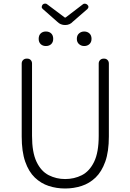

<svg xmlns="http://www.w3.org/2000/svg" viewBox="-20 -1064 745 1097"><path d="M352 13Q303 13 258.5 -1.5Q214 -16 179 -49.5Q144 -83 124 -140.5Q104 -198 104 -284V-701Q104 -713 112 -721Q120 -729 132 -729H136Q148 -729 155.5 -721Q163 -713 163 -701V-288Q163 -193 189 -139Q215 -85 258.5 -63Q302 -41 352 -41Q404 -41 447.5 -63Q491 -85 517.5 -139Q544 -193 544 -288V-701Q544 -713 552 -721Q560 -729 572 -729H575Q587 -729 594.5 -721Q602 -713 602 -701V-284Q602 -198 581.5 -140.5Q561 -83 526 -49.5Q491 -16 446 -1.5Q401 13 352 13ZM352 -921Q326 -921 308 -939L224 -1013Q218 -1018 218.5 -1025Q219 -1032 224 -1038Q229 -1043 237 -1043.5Q245 -1044 250 -1039L350 -964H355L453 -1039Q458 -1044 466 -1043Q474 -1042 479 -1037Q492 -1025 479 -1012L396 -940Q379 -921 352 -921ZM242 -801Q224 -801 212.5 -812Q201 -823 201 -842Q201 -862 212.5 -873Q224 -884 242 -884Q261 -884 272.5 -873Q284 -862 284 -842Q284 -823 272.5 -812Q261 -801 242 -801ZM461 -801Q444 -801 431.5 -812Q419 -823 419 -842Q419 -862 431.5 -873Q444 -884 461 -884Q479 -884 491 -873Q503 -862 503 -842Q503 -823 491 -812Q479 -801 461 -801Z"/></svg>

Font: Chiron GoRound TC L
Style: Regular
Weight: 300
Designer: Ryoko NISHIZUKA 西塚涼子 (kana, bopomofo & ideographs); Paul D. Hunt (Latin, Greek & Cyrillic); Sandoll Communications 산돌커뮤니
Foundry: Adobe
Version: Version 1.000;hotconv 1.1.1;makeotfexe 2.6.0